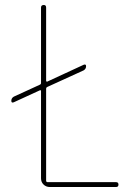

<svg xmlns="http://www.w3.org/2000/svg" viewBox="-20 -750 540 770"><path d="M35.2 -339.8Q25.4 -335.9 25.4 -345.7Q25.4 -356.4 35.2 -362.3L139.6 -410.2Q144.5 -412.1 144.5 -417V-719.7Q144.5 -729.5 154.8 -730Q165 -730.5 165 -719.7V-425.8Q165 -423.8 167 -422.9Q168.9 -421.9 169.9 -422.9L315.4 -490.2Q325.2 -494.1 325.2 -484.4Q325.2 -473.6 315.4 -467.8L169.9 -401.4Q165 -399.4 165 -393.6V-25.4Q165 -20.5 169.9 -19.5H445.3Q455.1 -19.5 455.1 -9.8Q455.1 0 445.3 0H179.7Q165 0 154.8 -9.8Q144.5 -19.5 144.5 -35.2V-384.8Q144.5 -389.6 139.6 -387.7Z"/></svg>

Font: Rounded-L Mgen+ 2m thin
Style: Regular
Weight: 100
Designer: [Source Han Sans]
Ryoko NISHIZUKA  (kana & ideographs); Paul D. Hunt (Latin, Greek & Cyrillic); Wenlong ZHANG  (bopomofo
Version: Version 1.059.20150602